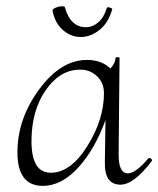

<svg xmlns="http://www.w3.org/2000/svg" viewBox="-20 -595 517 628"><path d="M244 -474Q212 -474 186 -496.5Q160 -519 152 -559Q151 -565 161 -569.5Q171 -574 180.5 -574.5Q190 -575 192 -572Q210 -506 261 -506Q283 -506 301.5 -522Q320 -538 329 -568Q330 -573 338.5 -570.5Q347 -568 347 -565Q335 -521 306 -497.5Q277 -474 244 -474ZM465 -77Q467 -79 470.5 -78Q474 -77 476 -74Q478 -71 477 -69Q418 9 374 9Q321 9 323 -65L325 -202Q290 -106 235.5 -46.5Q181 13 120 13Q37 13 37 -97Q37 -206 108 -302.5Q179 -399 264 -399Q312 -399 341 -371Q357 -387 358 -406Q358 -408 364.5 -408Q371 -408 371 -406L368 -89Q368 -28 398 -28Q424 -28 465 -77ZM146 -30Q211 -30 265.5 -117Q320 -204 320 -290Q320 -325 296 -347Q272 -369 237 -367Q174 -365 128.5 -298.5Q83 -232 83 -133Q83 -30 146 -30Z"/></svg>

Font: Cormorant Upright Light
Style: Regular
Weight: 300
Designer: Christian Thalmann (Catharsis Fonts)
Foundry: Catharsis Fonts
Version: Version 3.302;PS 003.302;hotconv 1.0.88;makeotf.lib2.5.64775